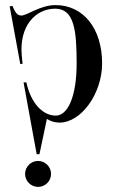

<svg xmlns="http://www.w3.org/2000/svg" viewBox="-20 -728 442 754"><path d="M198 -708C137 -708 87 -667 64 -667C48 -667 39 -679 29 -705L18 -703L59.5 -477H68.5L65.5 -510C55 -624 117.5 -694 198 -694C271 -692.5 281 -610 281 -479C281 -349.5 246.5 -274 199 -274C147.5 -274 101 -323.5 83.5 -404.5H72.5L124 -122.5H135L164.1 -260.9C180.4 -250.9 197.2 -246.5 214 -246.5C298.5 -246.5 381 -360 381 -479C381 -616.5 307 -708 198 -708ZM129.5 -96C101.5 -96 78.5 -73 78.5 -45C78.5 -17 101.5 6 129.5 6C157.5 6 180.5 -17 180.5 -45C180.5 -73 157.5 -96 129.5 -96Z"/></svg>

Font: Picaflor 36 pt
Style: Regular
Weight: 400
Designer: Ariel Martín Pérez
Foundry: Tunera Type Foundry
Version: Version 1.000;hotconv 1.0.109;makeotfexe 2.5.65596